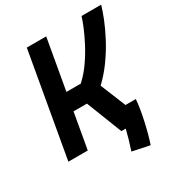

<svg xmlns="http://www.w3.org/2000/svg" viewBox="-196 -825 1039 1113"><g transform="rotate(-30 323.0 -268.5)"><path d="M487.3 155.8 372.1 131.8Q396.5 58.1 410.2 0H380.9L288.1 -237.8H198.2L156.2 0H26.4L148.4 -693.4H278.3L218.8 -356H314.9Q355.5 -392.6 389.2 -440.9Q422.9 -489.3 448.7 -538.8Q474.6 -588.4 491.5 -629.6Q508.3 -670.9 514.6 -693.4H646Q636.2 -658.2 616.5 -608.6Q596.7 -559.1 567.1 -502.9Q537.6 -446.8 498 -391.1Q458.5 -335.4 408.7 -288.1L477.5 -119.1H546.4Q544.9 -92.3 538.8 -55.4Q532.7 -18.6 523.9 21.2Q515.1 61 505.4 96.4Q495.6 131.8 487.3 155.8Z"/></g></svg>

Font: Cascadia Code PL
Style: Bold Italic
Weight: 700
Italic angle: -10°
Monospace: yes
Designer: Aaron Bell
Foundry: Saja Typeworks
Version: Version 2404.023; ttfautohint (v1.8.4)